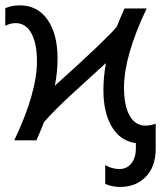

<svg xmlns="http://www.w3.org/2000/svg" viewBox="-20 -532 610 728"><path d="M570.3 33.2Q570.3 99.1 533.2 137.9Q496.1 176.8 435.1 176.8Q404.3 176.8 378.9 165V93.8Q404.3 108.9 433.1 108.9Q460.9 108.9 478 87.6Q495.1 66.4 495.1 31.2V10.7Q437 2.9 404.5 -50.5Q372.1 -104 372.1 -189.9Q372.1 -241.2 381.8 -293Q378.9 -290 261.2 -183.1Q189 -117.2 147 -69.3Q137.2 -43.5 118.2 0H34.2Q120.1 -180.7 120.1 -299.8Q120.1 -366.7 99.1 -405.5Q78.1 -444.3 39.1 -444.3Q18.6 -444.3 0 -434.1V-501Q24.4 -511.7 54.7 -511.7Q122.1 -511.7 160.2 -457.5Q198.2 -403.3 198.2 -310.1Q198.2 -258.8 188 -207Q381.8 -381.3 422.9 -430.7Q432.6 -456.5 452.1 -500H536.1Q450.2 -319.3 450.2 -200.2Q450.2 -131.8 471.4 -93.8Q492.7 -55.7 531.2 -55.7Q551.8 -55.7 570.3 -63Z"/></svg>

Font: Segoe UI Historic
Style: Regular
Weight: 400
Foundry: Microsoft Corporation
Version: Version 1.03